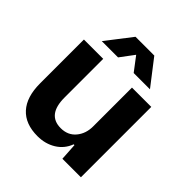

<svg xmlns="http://www.w3.org/2000/svg" viewBox="-202 -884 1034 1034"><g transform="rotate(45 315.0 -367.0)"><path d="M245 9Q152 9 103 -45Q54 -99 54 -202V-536H201V-241Q201 -110 303 -110Q357 -110 388.5 -147.5Q420 -185 420 -240V-536H567V0H426L420 -98H414Q395 -47 349.5 -19Q304 9 245 9ZM128 -598 240 -743H383L495 -598H371L311 -677L252 -598Z"/></g></svg>

Font: Mona Sans
Style: Bold
Weight: 700
Designer: Deni Anggara
Foundry: GitHub
Version: Version 2.000;Glyphs 3.2.3 (3260)